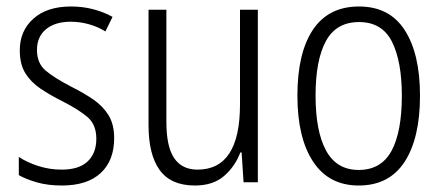

<svg xmlns="http://www.w3.org/2000/svg" viewBox="-20 -562 1363 592"><path d="M332 -136Q332 -67 290.5 -28.5Q249 10 171 10Q128 10 94.5 0.5Q61 -9 38 -22V-78Q64 -61 98.5 -50Q133 -39 170 -39Q224 -39 250.5 -64.5Q277 -90 277 -134Q277 -177 251 -200Q225 -223 172 -250Q134 -269 104.5 -289Q75 -309 58 -336.5Q41 -364 41 -407Q41 -467 83 -504.5Q125 -542 199 -542Q235 -542 267.5 -533.5Q300 -525 327 -510L305 -465Q283 -479 255 -487Q227 -495 198 -495Q150 -495 122 -472Q94 -449 94 -408Q94 -367 120.5 -344.5Q147 -322 201 -294Q239 -275 268 -255Q297 -235 314.5 -207Q332 -179 332 -136Z M775 -532V0H731L725 -92H721Q705 -49 671 -19.5Q637 10 581 10Q507 10 472.5 -37.5Q438 -85 438 -176V-532H493V-186Q493 -110 517 -74.5Q541 -39 589 -39Q720 -39 720 -240V-532Z M1275 -267Q1275 -136 1227.5 -63Q1180 10 1086 10Q994 10 945.5 -63.5Q897 -137 897 -267Q897 -399 945 -470.5Q993 -542 1087 -542Q1181 -542 1228 -469Q1275 -396 1275 -267ZM953 -267Q953 -157 985.5 -97.5Q1018 -38 1086 -38Q1155 -38 1187 -96.5Q1219 -155 1219 -267Q1219 -373 1188.5 -433.5Q1158 -494 1087 -494Q1017 -494 985 -435.5Q953 -377 953 -267Z"/></svg>

Font: Noto Sans Sinhala UI Condensed Light
Style: Regular
Weight: 300
Width: 3
Designer: Jelle Bosma - Monotype Design Team
Foundry: Monotype Imaging Inc.
Version: Version 2.006; ttfautohint (v1.8.4.7-5d5b)